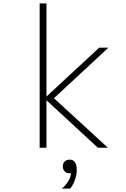

<svg xmlns="http://www.w3.org/2000/svg" viewBox="-20 -868 740 1128"><path d="M213 0V-848H253V-301L563 -588H617L297 -291L614 0H555L253 -279V0ZM388 150Q371 150 360 139Q349 128 349 110Q349 92 360 81Q371 70 388 70Q390 70 391 70Q392 70 393 70Q431 73 431 132Q431 159 420 189.5Q409 220 392 240H343Q366 222 381.5 195.5Q397 169 397 149Q393 150 388 150Z"/></svg>

Font: Martian Mono Thin
Style: Regular
Weight: 100
Monospace: yes
Designer: Roman Shamin
Foundry: Evil Martians
Version: Version 1.000; ttfautohint (v1.8.4.7-5d5b)